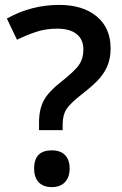

<svg xmlns="http://www.w3.org/2000/svg" viewBox="-20 -744 493 778"><path d="M138.2 -216.8V-248Q138.2 -301.8 157.7 -337.4Q177.2 -373 226.1 -411.1Q284.2 -457 301 -482.4Q317.9 -507.8 317.9 -543Q317.9 -584 290.5 -606Q263.2 -627.9 211.9 -627.9Q165.5 -627.9 126 -614.7Q86.4 -601.6 48.8 -583L7.8 -668.9Q106.9 -724.1 220.2 -724.1Q315.9 -724.1 372.1 -677.2Q428.2 -630.4 428.2 -547.9Q428.2 -511.2 417.5 -482.7Q406.7 -454.1 385 -428.2Q363.3 -402.3 310.1 -360.8Q264.6 -325.2 249.3 -301.8Q233.9 -278.3 233.9 -238.8V-216.8ZM118.2 -61Q118.2 -134.8 189.9 -134.8Q225.1 -134.8 243.7 -115.5Q262.2 -96.2 262.2 -61Q262.2 -26.4 243.4 -6.1Q224.6 14.2 189.9 14.2Q155.3 14.2 136.7 -5.6Q118.2 -25.4 118.2 -61Z"/></svg>

Font: f0_53748          
Style: Regular
Weight: 600
Foundry: Ascender Corporation
Version: Version 1.10